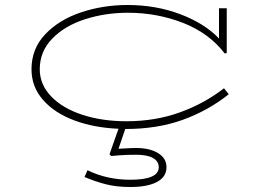

<svg xmlns="http://www.w3.org/2000/svg" viewBox="-20 -504 1061 768"><path d="M646 165Q646 203 608.5 223.5Q571 244 501 244Q444 244 401 232.5Q358 221 318 204L330 177Q408 215 501 215Q615 215 615 165Q615 141 592 128Q569 115 524 115Q489 115 461 117Q433 119 425 120L418 113L454 11Q356 7 277 -22.5Q198 -52 152 -104.5Q106 -157 106 -227Q106 -309 161 -367Q216 -425 304 -454.5Q392 -484 490 -484Q604 -484 701.5 -447Q799 -410 856 -350V-471H887V-292L879 -290Q816 -372 712 -412.5Q608 -453 492 -453Q401 -453 320 -427Q239 -401 189 -349.5Q139 -298 139 -227Q139 -166 184.5 -118.5Q230 -71 309 -45Q388 -19 486 -19Q601 -19 699.5 -54.5Q798 -90 876 -151L895 -127Q812 -61 710.5 -24.5Q609 12 482 12H481L454 91Q463 91 483.5 89.5Q504 88 524 88Q579 88 612.5 108.5Q646 129 646 165Z"/></svg>

Font: BioRhyme Expanded ExtraLight
Style: Regular
Weight: 275
Width: 7
Designer: Aoife Mooney
Foundry: Aoife Mooney Type
Version: Version 1.001